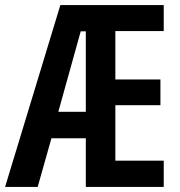

<svg xmlns="http://www.w3.org/2000/svg" viewBox="-23 -734 706 754"><path d="M620 0V-103H430V-321H607V-422H430V-612H620V-714H214L-3 0H125L179 -191H314V0ZM206 -295 294 -611H314V-295Z"/></svg>

Font: Noto Sans Armenian ExtraCondensed SemiBold
Style: Regular
Weight: 600
Width: 2
Designer: Monotype Design Team
Foundry: Monotype Imaging Inc.
Version: Version 2.008